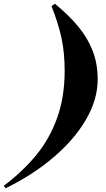

<svg xmlns="http://www.w3.org/2000/svg" viewBox="-127 -826 568 1028"><path d="M396 -400.9Q396 -292.5 332.5 -184.3Q269 -76.2 157.5 18.1Q45.9 112.3 -97.2 182.1L-106.9 168.9Q-2.9 90.3 68.6 2.4Q140.1 -85.4 179.7 -196.8Q219.2 -308.1 219.2 -446.8Q219.2 -543 202.4 -621.6Q185.5 -700.2 148.9 -793L167 -806.2Q242.2 -743.7 291.5 -684.6Q340.8 -625.5 368.4 -555.7Q396 -485.8 396 -400.9Z"/></svg>

Font: TypoPRO Playfair Display SC
Style: Italic
Weight: 900
Italic angle: -14°
Designer: Claus Eggers Sørensen
Foundry: Claus Eggers Sørensen
Version: Version 1.004;PS 001.004;hotconv 1.0.70;makeotf.lib2.5.58329